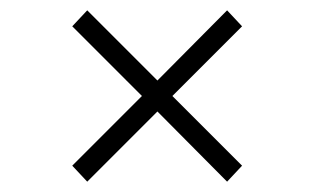

<svg xmlns="http://www.w3.org/2000/svg" viewBox="-20 -536 609 372"><path d="M449 -485 314 -350 449 -215 420 -184 285 -320 149 -184 120 -215 255 -350 120 -485 149 -516 285 -380 420 -516Z"/></svg>

Font: Montserrat Light Alt1
Style: Light
Weight: 500
Designer: Differentunic
Foundry: Julieta Ulanovsky
Version: 0.1